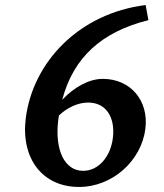

<svg xmlns="http://www.w3.org/2000/svg" viewBox="-20 -731 652 762"><path d="M82 -260C63 -102 148 11 294 11C425 11 541 -92 557 -220C571 -333 497 -418 388 -418C334 -418 275 -386 227 -335C271 -503 384 -605 569 -651L558 -711C294 -678 110 -485 82 -260ZM211 -253 214 -273C246 -303 288 -324 330 -324C399 -324 438 -268 428 -184C419 -108 370 -53 310 -53C236 -53 197 -136 211 -253Z"/></svg>

Font: TPK Tissa Web SemiBold
Style: Italic
Weight: 600
Italic angle: -7°
Designer: Jacques Le Bailly, Suppakit Chalermlarp | Katatrad Co.,Ltd.
Foundry: Jacques Le Bailly, Cadson Demak Co.,Ltd.
Version: Version 5.000;Glyphs 3.1.2 (3151)